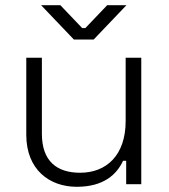

<svg xmlns="http://www.w3.org/2000/svg" viewBox="-20 -708 651 738"><path d="M275 10C379 10 429 -38 453 -90H465V0H523V-486H463V-243C463 -110 388 -44 288 -44C199 -44 141 -88 141 -194V-486H81V-190C81 -56 170 10 275 10ZM138 -688 264 -556H340L466 -688H392L308 -600H296L212 -688Z"/></svg>

Font: Meta Space Light
Style: Regular
Weight: 300
Designer: Meta Pool / Florian Karsten
Foundry: Meta Pool / Florian Karsten
Version: Version 2.000;Glyphs 3.1.1 (3137)